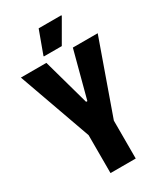

<svg xmlns="http://www.w3.org/2000/svg" viewBox="-266 -1126 1141 1325"><g transform="rotate(-30 305.0 -463.5)"><path d="M205 93V-209L-1 -787H202L305 -417H315L413 -787H611L406 -209V93ZM209 -834V-840L275 -1020H456V-1014L352 -834Z"/></g></svg>

Font: Farlight84_Sys_V01
Style: Bold
Weight: 700
Designer: Monotype Design Team, Nadine Chahine and Nizar Qandah
Foundry: Monotype Imaging Inc.
Version: Version 2.004;October 31, 2024;FontCreator 14.0.0.2814 64-bi